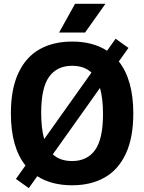

<svg xmlns="http://www.w3.org/2000/svg" viewBox="-20 -969 762 1014"><path d="M684 -370Q684 -241 644 -156.2Q604 -71.5 531.8 -31Q459.5 9.5 361 9.5Q251.5 9.5 177 -38.5L132 24.5L64 -24L114.5 -95Q37.5 -191.5 37.5 -370Q37.5 -499.5 77.5 -584.2Q117.5 -669 189.8 -709.2Q262 -749.5 361 -749.5Q470.5 -749.5 545.5 -701L590.5 -764.5L658.5 -716L607.5 -644.5Q684 -547.5 684 -370ZM213.5 -234.5 463 -585.5Q425 -621.5 361 -621.5Q281 -621.5 239.2 -563.2Q197.5 -505 197.5 -373.5Q197.5 -289.5 213.5 -234.5ZM524 -366.5Q524 -449.5 508 -504.5L259 -154Q296.5 -118.5 361 -118.5Q440.5 -118.5 482.2 -176.8Q524 -235 524 -366.5ZM292 -797 376.5 -949H537L429 -797Z"/></svg>

Font: Encode Sans Semi Condensed
Style: Bold
Weight: 700
Width: 4
Designer: Multiple Designers
Foundry: Impallari Type
Version: Version 2.000